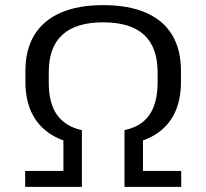

<svg xmlns="http://www.w3.org/2000/svg" viewBox="-20 -728 804 748"><path d="M299 -164Q229 -173 180 -203.5Q131 -234 105 -285.5Q79 -337 79 -410V-451Q79 -535 114 -592Q149 -649 216.5 -678.5Q284 -708 382 -708Q481 -708 548.5 -678.5Q616 -649 650.5 -592Q685 -535 685 -451V-410Q685 -337 659.5 -285.5Q634 -234 584.5 -203.5Q535 -173 465 -164V-221Q508 -230 536.5 -253Q565 -276 579.5 -314.5Q594 -353 594 -406V-447Q594 -544 541 -592.5Q488 -641 382 -641Q276 -641 223 -592.5Q170 -544 170 -447V-406Q170 -325 202.5 -280Q235 -235 299 -221ZM78 -62H227V-209H299V0H78ZM465 -209H537V-62H686V0H465Z"/></svg>

Font: Pathway Extreme 72pt Medium
Style: Regular
Weight: 500
Designer: Eduardo Rodriguez Tunni
Foundry: Eduardo Rodriguez Tunni
Version: Version 1.001;gftools[0.9.26]